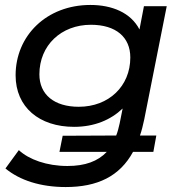

<svg xmlns="http://www.w3.org/2000/svg" viewBox="-20 -555 739 775"><path d="M562 -72 653 -530H561L543 -436C508 -504 432 -535 345 -535C168 -535 43 -411 43 -251C43 -122 139 -43 279 -43C361 -43 427 -71 475 -117L463 -57C459 -39 455 -23 449 -8L233 -7L220 58H411C375 96 324 115 252 115C169 115 97 89 56 51L2 125C60 173 144 200 245 200C373 200 463 157 517 58H599L611 -8H545C552 -28 557 -49 562 -72ZM298 -124C199 -124 139 -173 139 -255C139 -372 227 -455 347 -455C448 -455 506 -405 506 -323C506 -207 419 -124 298 -124Z"/></svg>

Font: AWKNG-Font Medium
Style: Italic
Weight: 500
Italic angle: -11.3°
Designer: Awakening Church
Foundry: Awakening Church
Version: Version 1.700;PS 001.700;hotconv 1.0.88;makeotf.lib2.5.64775